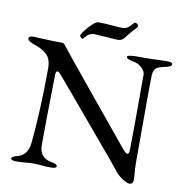

<svg xmlns="http://www.w3.org/2000/svg" viewBox="-90 -910 972 1012"><g transform="rotate(10 396.0 -403.5)"><path d="M12 0ZM582 -46Q574 -58 465.5 -186Q357 -314 308 -373Q228 -467 214 -484Q201 -500 193 -500Q188 -500 186 -493.5Q184 -487 184 -479Q179 -232 179 -104Q179 -36 243 -24Q260 -21 268 -17Q276 -13 276 -6Q276 5 247 5Q210 5 190 2Q170 0 153 0Q138 0 118 2Q79 5 62 5Q33 5 33 -6Q33 -12 40.5 -16Q48 -20 66 -25Q117 -39 124 -107Q131 -172 136.5 -282.5Q142 -393 142 -507Q142 -556 117.5 -580Q93 -604 43 -620Q34 -623 23 -629.5Q12 -636 12 -644Q12 -652 19.5 -655Q27 -658 35 -658L105 -655Q153 -653 189 -653Q197 -653 201.5 -649.5Q206 -646 213 -636Q225 -619 382 -428Q539 -237 606 -156Q623 -136 631 -136Q640 -136 641 -157Q643 -233 643 -564Q642 -582 622.5 -599Q603 -616 585 -619Q540 -627 540 -639Q540 -644 553 -647Q566 -650 581 -650H638L688 -651Q720 -653 753 -653Q782 -653 782 -642Q782 -628 749 -622Q712 -615 700 -604Q688 -593 686 -568Q684 -532 684 -105Q684 -65 688 -29L689 -8Q689 17 668 17Q656 17 629.5 0Q603 -17 582 -46ZM278 -708Q278 -713 294 -734.5Q310 -756 329.5 -774Q349 -792 360 -792Q400 -792 428 -789Q472 -785 492 -785Q512 -785 531 -804Q536 -809 542 -816.5Q548 -824 551 -824Q559 -824 564.5 -819Q570 -814 570 -807Q570 -803 556 -789Q544 -777 529 -758Q514 -739 509 -733Q504 -726 494.5 -722.5Q485 -719 480 -719Q466 -719 433 -722Q358 -727 349 -727Q341 -727 331.5 -723.5Q322 -720 316 -715Q310 -710 302.5 -701Q295 -692 294 -692Q289 -692 283.5 -697.5Q278 -703 278 -708Z"/></g></svg>

Font: EB Garamond
Style: Regular
Weight: 400
Designer: Georg Duffner and Octavio Pardo
Foundry: Georg Duffner
Version: Version 1.000; ttfautohint (v1.6)